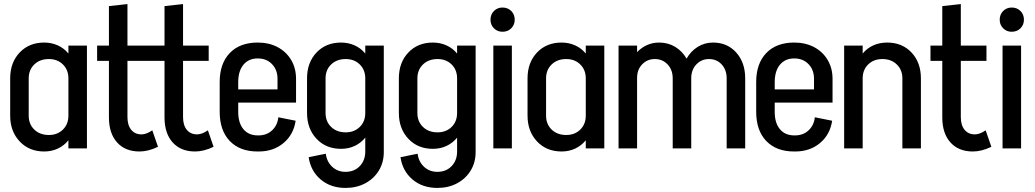

<svg xmlns="http://www.w3.org/2000/svg" viewBox="-20 -729 5085 943"><path d="M316 -505H407V0H316V-40Q295 -14 264.5 0.5Q234 15 197 15Q123 15 76.5 -34.5Q30 -84 30 -161V-344Q30 -422 76.5 -471Q123 -520 197 -520Q233 -520 264 -506Q295 -492 316 -466ZM316 -161V-344Q316 -386 289 -412.5Q262 -439 220 -439Q176 -439 148.5 -412.5Q121 -386 121 -344V-161Q121 -119 148.5 -92.5Q176 -66 220 -66Q262 -66 289 -92.5Q316 -119 316 -161Z M1029 -8Q981 15 938 15Q868 15 828 -29.5Q788 -74 788 -153V-430H606V-154Q606 -114 624.5 -91.5Q643 -69 675 -69Q699 -69 728 -89L756 -8Q708 15 665 15Q595 15 555 -29.5Q515 -74 515 -153V-430H457V-505H515V-699L606 -709V-505H788V-699L879 -709V-505H1005V-430H879V-154Q879 -114 897.5 -91.5Q916 -69 948 -69Q972 -69 1001 -89Z M1434 -342V-225H1150V-180Q1150 -125 1175.5 -94.5Q1201 -64 1246 -64H1250Q1290 -64 1316.5 -89Q1343 -114 1347 -153L1432 -136Q1422 -68 1372.5 -26.5Q1323 15 1251 15H1245Q1158 15 1108.5 -36.5Q1059 -88 1059 -180V-326Q1059 -417 1108.5 -468.5Q1158 -520 1246 -520Q1301 -520 1343.5 -497.5Q1386 -475 1410 -434.5Q1434 -394 1434 -342ZM1150 -290H1343V-342Q1343 -386 1316 -414Q1289 -442 1246 -442Q1201 -442 1175.5 -411Q1150 -380 1150 -325Z M1774 -505H1865V18Q1865 69 1840.5 109Q1816 149 1773.5 171.5Q1731 194 1677 194Q1604 194 1555 152.5Q1506 111 1496 43L1580 26Q1585 65 1611.5 90Q1638 115 1677 115Q1720 115 1747 87Q1774 59 1774 15V-53Q1753 -27 1722.5 -12.5Q1692 2 1655 2Q1581 2 1534.5 -47.5Q1488 -97 1488 -174V-344Q1488 -422 1534.5 -471Q1581 -520 1655 -520Q1691 -520 1722 -506Q1753 -492 1774 -466ZM1774 -174V-344Q1774 -386 1747 -412.5Q1720 -439 1678 -439Q1634 -439 1606.5 -412.5Q1579 -386 1579 -344V-174Q1579 -132 1606.5 -105.5Q1634 -79 1678 -79Q1720 -79 1747 -105.5Q1774 -132 1774 -174Z M2225 -505H2316V18Q2316 69 2291.5 109Q2267 149 2224.5 171.5Q2182 194 2128 194Q2055 194 2006 152.5Q1957 111 1947 43L2031 26Q2036 65 2062.5 90Q2089 115 2128 115Q2171 115 2198 87Q2225 59 2225 15V-53Q2204 -27 2173.5 -12.5Q2143 2 2106 2Q2032 2 1985.5 -47.5Q1939 -97 1939 -174V-344Q1939 -422 1985.5 -471Q2032 -520 2106 -520Q2142 -520 2173 -506Q2204 -492 2225 -466ZM2225 -174V-344Q2225 -386 2198 -412.5Q2171 -439 2129 -439Q2085 -439 2057.5 -412.5Q2030 -386 2030 -344V-174Q2030 -132 2057.5 -105.5Q2085 -79 2129 -79Q2171 -79 2198 -105.5Q2225 -132 2225 -174Z M2494 0H2403V-505H2494ZM2389 -632Q2389 -658 2406 -675Q2423 -692 2448 -692Q2474 -692 2491 -675Q2508 -658 2508 -632Q2508 -607 2491 -590Q2474 -573 2448 -573Q2423 -573 2406 -590Q2389 -607 2389 -632Z M2857 -505H2948V0H2857V-40Q2836 -14 2805.5 0.5Q2775 15 2738 15Q2664 15 2617.5 -34.5Q2571 -84 2571 -161V-344Q2571 -422 2617.5 -471Q2664 -520 2738 -520Q2774 -520 2805 -506Q2836 -492 2857 -466ZM2857 -161V-344Q2857 -386 2830 -412.5Q2803 -439 2761 -439Q2717 -439 2689.5 -412.5Q2662 -386 2662 -344V-161Q2662 -119 2689.5 -92.5Q2717 -66 2761 -66Q2803 -66 2830 -92.5Q2857 -119 2857 -161Z M3640 -344V0H3549V-344Q3549 -386 3524.5 -412.5Q3500 -439 3462 -439Q3425 -439 3400 -412.5Q3375 -386 3375 -345V-344V0H3284V-344Q3284 -386 3259 -412.5Q3234 -439 3196 -439Q3159 -439 3134 -413Q3109 -387 3109 -347V0H3018V-505H3109V-473Q3130 -495 3157.5 -507.5Q3185 -520 3217 -520Q3261 -520 3296 -499Q3331 -478 3352 -441Q3373 -478 3407 -499Q3441 -520 3482 -520Q3552 -520 3596 -471Q3640 -422 3640 -344Z M4069 -342V-225H3785V-180Q3785 -125 3810.5 -94.5Q3836 -64 3881 -64H3885Q3925 -64 3951.5 -89Q3978 -114 3982 -153L4067 -136Q4057 -68 4007.5 -26.5Q3958 15 3886 15H3880Q3793 15 3743.5 -36.5Q3694 -88 3694 -180V-326Q3694 -417 3743.5 -468.5Q3793 -520 3881 -520Q3936 -520 3978.5 -497.5Q4021 -475 4045 -434.5Q4069 -394 4069 -342ZM3785 -290H3978V-342Q3978 -386 3951 -414Q3924 -442 3881 -442Q3836 -442 3810.5 -411Q3785 -380 3785 -325Z M4503 -344V0H4412V-344Q4412 -386 4384.5 -412.5Q4357 -439 4314 -439Q4271 -439 4244 -412.5Q4217 -386 4217 -344V0H4126V-505H4217V-466Q4238 -492 4269 -506Q4300 -520 4337 -520Q4411 -520 4457 -471Q4503 -422 4503 -344Z M4849 -8Q4801 15 4758 15Q4688 15 4648 -29.5Q4608 -74 4608 -153V-430H4550V-505H4608V-699L4699 -709V-505H4825V-430H4699V-154Q4699 -114 4717.5 -91.5Q4736 -69 4768 -69Q4792 -69 4821 -89Z M4995 0H4904V-505H4995ZM4890 -632Q4890 -658 4907 -675Q4924 -692 4949 -692Q4975 -692 4992 -675Q5009 -658 5009 -632Q5009 -607 4992 -590Q4975 -573 4949 -573Q4924 -573 4907 -590Q4890 -607 4890 -632Z"/></svg>

Font: Akshar
Style: Regular
Weight: 400
Designer: Tall Chai
Foundry: Tall Chai
Version: Version 1.000